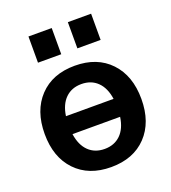

<svg xmlns="http://www.w3.org/2000/svg" viewBox="-137 -850 859 962"><g transform="rotate(-20 292.0 -368.5)"><path d="M335 -607.4V-747.1H459V-607.4ZM125 -607.4V-747.1H249V-607.4ZM103.5 -457Q172.9 -530.3 292 -530.3Q411.1 -530.3 480.5 -457Q549.8 -383.8 549.8 -259.8Q549.8 -135.7 480.5 -63Q411.1 9.8 292 9.8Q172.9 9.8 103.5 -63Q34.2 -135.7 34.2 -259.8Q34.2 -383.8 103.5 -457ZM165 -211.9Q173.8 -151.4 207 -119.1Q240.2 -86.9 292 -86.9Q343.8 -86.9 377 -119.1Q410.2 -151.4 418.9 -211.9ZM165 -307.6H418.9Q410.2 -368.2 377 -400.4Q343.8 -432.6 292 -432.6Q240.2 -432.6 207 -400.4Q173.8 -368.2 165 -307.6Z"/></g></svg>

Font: Mgen+ 1c bold
Style: Bold
Weight: 700
Designer: [Source Han Sans]
Ryoko NISHIZUKA  (kana & ideographs); Paul D. Hunt (Latin, Greek & Cyrillic); Wenlong ZHANG  (bopomofo
Version: Version 1.059.20150602